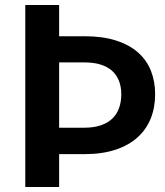

<svg xmlns="http://www.w3.org/2000/svg" viewBox="-20 -743 656 763"><path d="M315.5 -235.5Q352.5 -235.5 380 -244.8Q407.5 -254 425.8 -271.2Q444 -288.5 453 -313.2Q462 -338 462 -368.5Q462 -397.5 453 -421Q444 -444.5 426 -461Q408 -477.5 380.5 -486.2Q353 -495 315.5 -495H215V-235.5ZM315.5 -599Q388 -599 441 -582Q494 -565 528.5 -534.5Q563 -504 579.8 -461.5Q596.5 -419 596.5 -368.5Q596.5 -316 579 -272.2Q561.5 -228.5 526.5 -197Q491.5 -165.5 438.8 -148Q386 -130.5 315.5 -130.5H215V0H80.5V-723H215V-599Z"/></svg>

Font: Lato 2
Style: Bold
Weight: 700
Designer: Lukasz Dziedzic with Adam Twardoch and Botio Nikoltchev
Foundry: tyPoland Lukasz Dziedzic
Version: Version 2.015; 2015-08-06; http://www.latofonts.com/